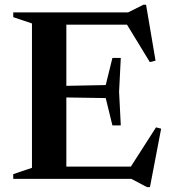

<svg xmlns="http://www.w3.org/2000/svg" viewBox="-20 -736 708 790"><path d="M477 -497.5 470 -358.5 477 -220H442.5L415 -332.5L187 -336V-381.5L415 -386L442.5 -497.5ZM620 -486.5 596.5 -480.5 491 -653.5 542 -634.5H174V-685H507L570 -716.5H581ZM506.5 -32 622 -212 643 -206.5 597 34H585L520.5 0H174V-50.5H550.5ZM34.5 0V-19.5L111.5 -45.5V-639.5L34.5 -665.5V-685H253V0Z"/></svg>

Font: Newsreader 36pt SemiBold
Style: Regular
Weight: 600
Designer: Hugues Gentile
Foundry: Production Type
Version: Version 1.003